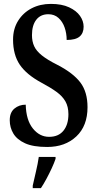

<svg xmlns="http://www.w3.org/2000/svg" viewBox="-20 -744 499 985"><path d="M222 10Q150 10 108.5 -9Q67 -28 48.5 -59Q30 -90 30 -127Q30 -167 54 -187Q78 -207 112 -207Q114 -128 148.5 -85Q183 -42 232 -42Q280 -42 305.5 -73.5Q331 -105 331 -158Q331 -197 315.5 -224Q300 -251 269.5 -273Q239 -295 194 -319Q116 -361 81.5 -412Q47 -463 47 -541Q47 -596 73 -637.5Q99 -679 142.5 -701.5Q186 -724 241 -724Q297 -724 334.5 -706.5Q372 -689 390.5 -662.5Q409 -636 409 -607Q409 -574 388.5 -556.5Q368 -539 322 -539Q322 -573 311.5 -603Q301 -633 280 -652Q259 -671 228 -671Q188 -671 166 -642.5Q144 -614 144 -564Q144 -532 155 -507.5Q166 -483 194.5 -460Q223 -437 275 -411Q356 -369 392.5 -320.5Q429 -272 429 -194Q429 -98 371.5 -44Q314 10 222 10ZM148 208Q155 176 164.5 136Q174 96 179 61H265V71Q258 92 245.5 119Q233 146 218.5 173Q204 200 190 221H148Z"/></svg>

Font: Noto Serif Tamil ExtraCondensed SemiBold
Style: Regular
Weight: 600
Width: 2
Designer: Indian Type Foundry, Tom Grace, and the Monotype Design Team
Foundry: Monotype Imaging Inc.
Version: Version 2.004; ttfautohint (v1.8.4.7-5d5b)